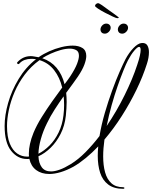

<svg xmlns="http://www.w3.org/2000/svg" viewBox="-20 -1040 954 1204"><path d="M753 144Q694 144 658.5 117Q623 90 608 43.5Q593 -3 593 -63Q593 -92 596 -122Q558 -82 518.5 -49.5Q479 -17 441 5Q399 28 360.5 39.5Q322 51 289 51Q240 51 207 26.5Q174 2 164 -44Q160 -43 156.5 -43Q153 -43 149 -43Q91 -43 50 -94Q9 -145 9 -250Q9 -317 31 -394.5Q53 -472 97 -545Q141 -618 206 -669Q203 -669 200 -669.5Q197 -670 194 -670Q190 -671 185 -671Q180 -671 175 -671Q154 -671 134.5 -664Q115 -657 100 -640Q98 -638 95 -638Q91 -638 88 -642Q85 -646 89 -650Q124 -688 173 -688Q178 -688 183 -687.5Q188 -687 193 -686L222 -681Q252 -702 289 -718.5Q326 -735 364.5 -744.5Q403 -754 436 -754Q473 -754 497 -739Q521 -724 521 -689Q521 -667 509 -634.5Q497 -602 468 -559Q457 -542 437.5 -516Q418 -490 395 -458Q398 -430 398 -400Q398 -380 396.5 -359Q395 -338 393 -315Q386 -251 360 -200Q334 -149 297.5 -113.5Q261 -78 221 -60Q223 -17 242 9Q261 35 300 35Q323 35 354 24Q385 13 424 -11Q471 -40 516 -85.5Q561 -131 604 -187Q616 -259 637.5 -332.5Q659 -406 683.5 -473Q708 -540 730.5 -591Q753 -642 767 -669Q789 -710 816.5 -738.5Q844 -767 866 -770Q893 -773 903.5 -756Q914 -739 914 -713Q914 -678 901 -639Q876 -560 835.5 -476.5Q795 -393 744 -313Q693 -233 635 -165Q631 -137 629 -110.5Q627 -84 627 -59Q627 -3 639 40.5Q651 84 678.5 109Q706 134 752 134Q760 134 760 139Q760 144 753 144ZM649 -250Q712 -343 762 -444.5Q812 -546 840 -632Q852 -667 857 -690.5Q862 -714 862 -727Q862 -746 852 -746Q842 -746 822 -722.5Q802 -699 782 -661Q771 -640 754 -598Q737 -556 717.5 -500Q698 -444 680 -380Q662 -316 649 -250ZM385 -512Q396 -526 405 -539Q414 -552 421 -562Q451 -608 463 -639.5Q475 -671 475 -690Q475 -717 457.5 -726Q440 -735 418 -735Q391 -735 359.5 -726Q328 -717 298 -703.5Q268 -690 245 -675Q300 -656 334.5 -615Q369 -574 385 -512ZM149 -58Q152 -58 155 -58Q158 -58 162 -59Q161 -64 161 -69Q161 -74 161 -79Q161 -105 168 -137.5Q175 -170 190 -207Q210 -255 241.5 -305.5Q273 -356 307 -404Q341 -452 370 -491Q355 -554 319.5 -600Q284 -646 228 -663Q174 -624 135 -572Q96 -520 71.5 -463Q47 -406 35.5 -350.5Q24 -295 24 -250Q24 -182 41.5 -139.5Q59 -97 87.5 -77.5Q116 -58 149 -58ZM221 -76Q257 -94 290.5 -127.5Q324 -161 347.5 -209Q371 -257 378 -317Q380 -334 381 -349.5Q382 -365 382 -381Q382 -411 379 -436Q351 -397 323 -353.5Q295 -310 275 -268Q250 -218 236 -167.5Q222 -117 221 -76ZM747 -829Q733 -829 726 -836.5Q719 -844 719 -854Q719 -869 730 -880.5Q741 -892 755 -892Q768 -892 775.5 -884.5Q783 -877 783 -866Q783 -852 771.5 -840.5Q760 -829 747 -829ZM638 -829Q624 -829 617 -836.5Q610 -844 610 -854Q610 -869 621 -880.5Q632 -892 646 -892Q659 -892 666.5 -884.5Q674 -877 674 -866Q674 -852 662.5 -840.5Q651 -829 638 -829ZM715 -926Q709 -926 687.5 -936Q666 -946 640 -959.5Q614 -973 595 -985.5Q576 -998 576 -1003Q576 -1010 582.5 -1015Q589 -1020 595 -1020Q601 -1020 619.5 -1007.5Q638 -995 667 -973Q675 -968 688.5 -958Q702 -948 713.5 -939.5Q725 -931 725 -929Q725 -926 715 -926Z"/></svg>

Font: Mea Culpa
Style: Regular
Weight: 400
Designer: Robert E. Leuschke
Foundry: Robert E. Leuschke
Version: Version 1.010; ttfautohint (v1.8.3)